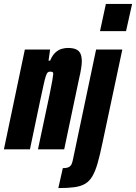

<svg xmlns="http://www.w3.org/2000/svg" viewBox="-39 -763 695 981"><path d="M-19 0 88 -510H217L209 -453H217Q229 -482 245.5 -496Q262 -510 278.5 -514Q295 -518 307 -518Q334 -518 349.5 -511Q365 -504 372 -489Q379 -474 379 -449Q379 -436 375.5 -413Q372 -390 365 -361L289 0H155L214 -278Q224 -326 228 -350Q232 -374 233 -384Q233 -390 231.5 -392.5Q230 -395 226.5 -396Q223 -397 217 -397Q210 -397 205.5 -393.5Q201 -390 196 -376.5Q191 -363 184.5 -333Q178 -303 166 -248L114 0ZM472 -604 502 -743H636L605 -604ZM259 198 282 96Q303 96 313 90.5Q323 85 327.5 74Q332 63 335 46L452 -510H586L485 -35Q472 28 460 70Q448 112 433 137.5Q418 163 396 176Q374 189 341 193.5Q308 198 259 198Z"/></svg>

Font: Saira ExtraCondensed Black
Style: Italic
Weight: 900
Width: 2
Italic angle: -12°
Designer: Hector Gatti with collaboration of the Omnibus-Type team
Foundry: Omnibus-Type
Version: Version 1.101